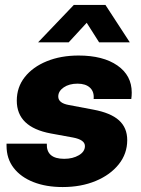

<svg xmlns="http://www.w3.org/2000/svg" viewBox="-20 -754 579 787"><path d="M236.8 12.7Q168.9 12.7 117.2 -7.6Q65.4 -27.8 36.1 -65.7Q6.8 -103.5 6.8 -156.7Q6.8 -162.1 6.8 -165H171.9Q169.4 -103 243.2 -103Q278.3 -103 303.2 -117.7Q328.1 -132.3 328.1 -155.3Q328.1 -181.2 278.8 -190.4L188 -207Q48.8 -232.9 48.8 -341.3Q48.8 -396.5 81.5 -438Q114.3 -479.5 171.6 -502.9Q229 -526.4 302.2 -526.4Q402.3 -526.4 461.2 -485.6Q520 -444.8 520 -374.5Q520 -360.8 518.1 -348.1H363.8Q366.7 -377.9 348.9 -394.5Q331.1 -411.1 297.9 -411.1Q263.7 -411.1 241.2 -395.8Q218.8 -380.4 218.8 -358.4Q218.8 -331.5 261.7 -323.7L362.3 -304.7Q433.6 -291.5 467.5 -261Q501.5 -230.5 501.5 -179.7Q501.5 -124 466.8 -80.6Q432.1 -37.1 372.3 -12.2Q312.5 12.7 236.8 12.7ZM261.7 -580.6H136.7V-581.1L282.7 -733.9H412.1L511.7 -581.1V-580.6H386.2L335.4 -660.6Z"/></svg>

Font: Inter Display ExtraBold
Style: Italic
Weight: 800
Italic angle: -9.39999°
Designer: Rasmus Andersson
Foundry: rsms
Version: Version 4.000;git-a52131595